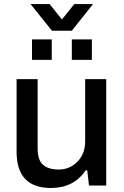

<svg xmlns="http://www.w3.org/2000/svg" viewBox="-20 -917 612 949"><path d="M130.9 -897H225.1L286.1 -820.8L347.2 -897H439.9L335 -765.1H236.8ZM138.2 -621.1V-722.2H235.8V-621.1ZM335 -621.1V-722.2H434.1V-621.1ZM231.9 12.2Q62 12.2 62 -167V-525.9H166V-183.1Q166 -125.5 192.9 -102.3Q219.7 -79.1 270 -79.1Q324.7 -79.1 362.8 -117.9Q400.9 -156.7 400.9 -217.8V-525.9H504.9V0H419.9L411.1 -75.2H403.8Q344.2 12.2 231.9 12.2Z"/></svg>

Font: Archivo Medium
Style: Regular
Weight: 500
Designer: Hector Gatti
Foundry: Omnibus-Type
Version: Version 2.001